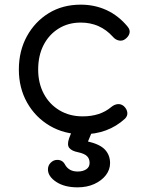

<svg xmlns="http://www.w3.org/2000/svg" viewBox="-20 -572 638 825"><path d="M335 5Q256 5 194 -31.5Q132 -68 96.5 -131Q61 -194 61 -273Q61 -353 95.5 -416Q130 -479 189.5 -515.5Q249 -552 327 -552Q387 -552 438 -528.5Q489 -505 528 -458Q540 -444 536.5 -429.5Q533 -415 518 -404Q506 -395 491 -398Q476 -401 465 -414Q410 -475 327 -475Q273 -475 231.5 -449Q190 -423 167 -378Q144 -333 144 -273Q144 -215 168 -169.5Q192 -124 235.5 -98Q279 -72 335 -72Q373 -72 403.5 -82Q434 -92 458 -112Q471 -123 485.5 -124.5Q500 -126 512 -116Q525 -104 527 -89Q529 -74 517 -62Q444 5 335 5ZM313 233Q257 233 221.5 209.5Q186 186 186 156Q186 139 198 127Q210 115 226 115Q238 115 246.5 120.5Q255 126 261 138Q269 151 282 158Q295 165 314 165Q336 165 350.5 155.5Q365 146 365 128Q365 110 354 99Q343 88 315 82Q289 77 278 64Q267 51 277 22L291 -14Q297 -30 308.5 -39Q320 -48 340 -48Q361 -48 371.5 -33.5Q382 -19 373 0L358 36Q410 48 431.5 71.5Q453 95 453 129Q453 157 435 180.5Q417 204 385.5 218.5Q354 233 313 233Z"/></svg>

Font: Comfortaa Medium
Style: Regular
Weight: 500
Designer: Johan Aakerlund
Foundry: Johan Aakerlund
Version: Version 3.104; ttfautohint (v1.8.1.43-b0c9)